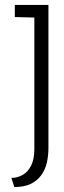

<svg xmlns="http://www.w3.org/2000/svg" viewBox="-20 -720 258 777"><path d="M176 -122V-700H40V-651L119 -649V-117Q119 -76 106 -50Q93 -24 71.5 -12Q50 0 26 0L38 37Q77 37 103.5 24.5Q130 12 146.5 -10.5Q163 -33 169.5 -61.5Q176 -90 176 -122Z"/></svg>

Font: AdventPro_ExpandedRegular
Style: ExpandedRegular
Weight: 400
Width: 7
Designer: VivaRado, Andreas Kalpakidis
Foundry: VivaRado, Andreas Kalpakidis
Version: Version 3.000